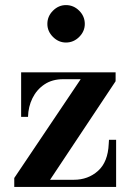

<svg xmlns="http://www.w3.org/2000/svg" viewBox="-20 -734 518 754"><path d="M39 -15 36 -35 309 -441H420L434 -415L168 -15ZM36 0V-35L44 -28H270Q326 -28 365 -63Q404 -98 407 -169L408 -185H436V0ZM63 -275V-450H434V-416L426 -423H228Q185 -423 154.5 -402.5Q124 -382 107.5 -348.5Q91 -315 90 -275ZM239 -567Q210 -567 188 -589Q166 -611 166 -640Q166 -670 188 -692Q210 -714 239 -714Q269 -714 291 -692Q313 -670 313 -640Q313 -611 291 -589Q269 -567 239 -567Z"/></svg>

Font: Libre Bodoni Medium
Style: Regular
Weight: 500
Designer: Pablo Impallari, Rodrigo Fuenzalida
Foundry: Impallari Type
Version: Version 2.005;gftools[0.9.23]